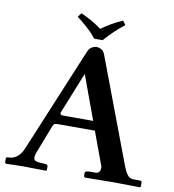

<svg xmlns="http://www.w3.org/2000/svg" viewBox="-88 -890 876 968"><g transform="rotate(10 349.5 -405.5)"><path d="M148 -79Q140 -57 145.5 -45Q151 -33 195 -33Q216 -33 216 -23V-3L211 1Q211 1 196.5 0.5Q182 0 162 0Q142 0 123 -0.5Q104 -1 95 -1Q83 -1 62.5 -0.5Q42 0 26 0.5Q10 1 10 1L2 -2V-23Q2 -31 7.5 -32Q13 -33 22 -33Q37 -33 56.5 -46.5Q76 -60 89 -91L312 -627Q320 -645 333 -651.5Q346 -658 354 -658Q387 -658 399 -627L601 -91Q612 -63 623.5 -48Q635 -33 654 -33H682Q693 -33 695 -31Q697 -29 697 -23V-3L692 1Q692 1 677 0.5Q662 0 639.5 0Q617 0 594.5 -0.5Q572 -1 558 -1Q545 -1 521 -0.5Q497 0 472.5 0Q448 0 431 0.5Q414 1 414 1L406 -4V-23Q406 -33 432 -33H459Q472 -33 478 -40.5Q484 -48 484 -59Q484 -63 484 -67Q484 -71 482 -73L420 -241H236Q221 -241 215.5 -239Q210 -237 205 -227ZM253 -288H403L320 -514L234 -300Q234 -293 237 -290.5Q240 -288 253 -288ZM336 -697Q314 -725 288 -748Q262 -771 235 -792L251 -812Q280 -799 306 -784.5Q332 -770 357 -751Q385 -771 410.5 -785.5Q436 -800 464 -812L479 -792Q451 -770 426.5 -746.5Q402 -723 379 -697Z"/></g></svg>

Font: Libertinus Serif SemiBold
Style: Regular
Weight: 600
Designer: Philipp H. Poll, Khaled Hosny
Foundry: Caleb Maclennan
Version: Version 7.051;RELEASE